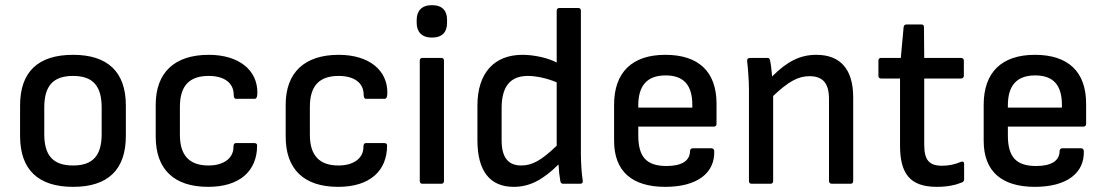

<svg xmlns="http://www.w3.org/2000/svg" viewBox="-20 -714 4296 746"><path d="M264 12C399 12 469 -54 469 -186V-304C469 -436 397 -501 264 -501C129 -501 58 -436 58 -304V-186C58 -54 129 12 264 12ZM264 -71C185 -71 152 -111 152 -193V-296C152 -379 185 -419 264 -419C342 -419 375 -379 375 -296V-193C375 -111 342 -71 264 -71Z M789 12C912 12 979 -50 979 -149C979 -155 975 -158 968 -158H896C890 -158 887 -153 887 -142C887 -100 850 -71 790 -71C716 -71 679 -110 679 -190V-299C679 -381 716 -419 791 -419C851 -419 888 -392 888 -346C888 -336 891 -330 897 -330H969C976 -330 980 -336 980 -353C981 -441 909 -501 791 -501C658 -501 585 -432 585 -307V-183C585 -57 655 12 789 12Z M1294 12C1417 12 1484 -50 1484 -149C1484 -155 1480 -158 1473 -158H1401C1395 -158 1392 -153 1392 -142C1392 -100 1355 -71 1295 -71C1221 -71 1184 -110 1184 -190V-299C1184 -381 1221 -419 1296 -419C1356 -419 1393 -392 1393 -346C1393 -336 1396 -330 1402 -330H1474C1481 -330 1485 -336 1485 -353C1486 -441 1414 -501 1296 -501C1163 -501 1090 -432 1090 -307V-183C1090 -57 1160 12 1294 12Z M1658 -568C1700 -568 1717 -591 1717 -625V-637C1717 -671 1700 -694 1658 -694C1618 -694 1599 -671 1599 -637V-625C1599 -591 1618 -568 1658 -568ZM1621 0H1695C1701 0 1705 -4 1705 -10V-479C1705 -485 1701 -489 1695 -489H1621C1615 -489 1611 -485 1611 -479V-10C1611 -4 1615 0 1621 0Z M1976 12C2040 12 2091 -17 2150 -75C2151 -54 2154 -27 2157 -11C2158 -3 2162 0 2169 0H2234C2242 0 2246 -5 2244 -14C2240 -35 2237 -85 2237 -115V-673C2237 -679 2233 -683 2227 -683H2154C2147 -683 2143 -679 2143 -673V-471C2110 -489 2055 -501 2010 -501C1899 -501 1835 -429 1835 -304V-169C1835 -49 1884 12 1976 12ZM1929 -169V-294C1929 -377 1962 -419 2031 -419C2063 -419 2106 -410 2143 -394V-148C2083 -90 2047 -71 2005 -71C1954 -71 1929 -103 1929 -169Z M2565 12C2688 12 2759 -41 2755 -129C2754 -134 2750 -138 2744 -138H2672C2666 -138 2661 -134 2661 -127C2661 -89 2628 -69 2570 -69C2492 -69 2460 -104 2460 -188V-222H2753C2760 -222 2764 -226 2764 -232V-311C2764 -435 2695 -501 2565 -501C2436 -501 2366 -433 2366 -307V-167C2366 -48 2436 12 2565 12ZM2460 -296V-305C2460 -382 2495 -421 2566 -421C2636 -421 2670 -384 2670 -306V-296Z M2900 0H2974C2980 0 2984 -4 2984 -10V-341C3043 -397 3081 -418 3125 -418C3177 -418 3201 -391 3201 -329V-10C3201 -4 3206 0 3212 0H3285C3291 0 3295 -4 3295 -10V-336C3295 -445 3245 -501 3152 -501C3088 -501 3038 -475 2980 -417C2978 -441 2975 -467 2972 -479C2970 -487 2968 -489 2961 -489H2894C2886 -489 2882 -484 2883 -476C2886 -451 2890 -401 2890 -366V-10C2890 -4 2894 0 2900 0Z M3620 12C3661 12 3693 5 3717 -5C3723 -7 3726 -11 3726 -17V-78C3726 -85 3721 -88 3713 -85C3693 -76 3667 -70 3641 -70C3590 -70 3571 -92 3571 -152V-409H3714C3720 -409 3725 -413 3725 -419V-479C3725 -485 3720 -489 3714 -489H3571L3570 -609C3570 -616 3566 -619 3560 -619H3503C3496 -619 3492 -616 3491 -609L3480 -489H3403C3397 -489 3393 -485 3393 -479V-419C3393 -413 3397 -409 3403 -409H3477V-149C3477 -40 3515 12 3620 12Z M4001 12C4124 12 4195 -41 4191 -129C4190 -134 4186 -138 4180 -138H4108C4102 -138 4097 -134 4097 -127C4097 -89 4064 -69 4006 -69C3928 -69 3896 -104 3896 -188V-222H4189C4196 -222 4200 -226 4200 -232V-311C4200 -435 4131 -501 4001 -501C3872 -501 3802 -433 3802 -307V-167C3802 -48 3872 12 4001 12ZM3896 -296V-305C3896 -382 3931 -421 4002 -421C4072 -421 4106 -384 4106 -306V-296Z"/></svg>

Font: Sofia Sans Cond SemiBold
Style: Regular
Weight: 600
Width: 3
Designer: Botio Nikoltchev, Ani Petrova
Foundry: lettersoup
Version: Version 4.100